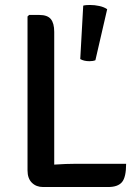

<svg xmlns="http://www.w3.org/2000/svg" viewBox="-20 -747 552 768"><path d="M196.9 1.1H152.2Q125 1.1 107.6 -16Q90.1 -33.2 90.1 -65.4V-681.1L96.5 -687.2H137.3Q169.8 -687.2 183.3 -670.7Q196.9 -654.2 196.9 -619.4ZM484.5 -91.9Q484.5 -38.1 467.9 -18.5Q451.4 1.1 412.8 1.1H152.2L97.1 -77Q143.3 -84.9 193.9 -88.4Q244.5 -91.9 285.9 -91.9ZM312.9 -724.5Q319.1 -726.1 326.1 -726.6Q333.1 -727.1 340.4 -727.1Q358.6 -727.1 377.3 -723Q395.9 -719 408.7 -710.2L361.6 -506.1Q351.8 -502.2 337.9 -502.2Q315.5 -502.2 301 -510.8Z"/></svg>

Font: Signika SC
Style: Regular
Weight: 300
Designer: Anna Giedryś
Foundry: Anna Giedryś
Version: Version 2.000